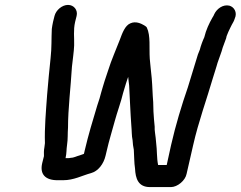

<svg xmlns="http://www.w3.org/2000/svg" viewBox="-20 -722 980 782"><path d="M214 12H237C281 12 314 -7 351 -17C380 -25 402 -54 410 -88L415 -109C424 -149 437 -190 448 -231C455 -258 475 -314 481 -342C485 -355 489 -369 493 -382L502 -409C503 -396 505 -385 506 -374C509 -321 511 -262 515 -209C517 -190 516 -169 520 -151C521 -135 522 -127 525 -112C527 -85 526 -61 530 -35C532 4 542 40 591 40H676C703 40 735 13 740 -14L767 -132C788 -225 822 -318 847 -404L857 -436C861 -447 863 -457 866 -466C873 -488 882 -508 887 -528C891 -541 897 -553 901 -566L903 -575C908 -587 912 -598 918 -609L924 -621C929 -630 933 -636 936 -646C948 -672 933 -694 914 -699C888 -705 863 -686 853 -665C851 -659 848 -655 845 -650C832 -627 819 -600 812 -570C806 -558 797 -533 794 -520C791 -513 789 -507 786 -500C772 -455 760 -414 745 -366C720 -294 695 -211 677 -132L659 -50H624C618 -78 620 -111 616 -140L614 -161C613 -174 609 -190 610 -206C608 -229 606 -244 605 -268L604 -306C601 -341 601 -368 598 -403L594 -442C592 -455 592 -469 590 -483C587 -528 594 -576 578 -610C577 -612 574 -615 567 -619C555 -626 533 -637 511 -627C489 -618 478 -587 468 -560C452 -518 434 -479 420 -434L406 -392C401 -377 397 -361 392 -345C389 -331 383 -313 376 -292C357 -229 340 -173 325 -109L322 -96L321 -95C313 -92 308 -90 304 -89C292 -86 280 -79 267 -79C264 -78 261 -78 258 -78H247C252 -101 250 -111 253 -131C257 -157 255 -177 257 -202C257 -279 268 -366 273 -450C276 -480 281 -510 282 -537C283 -570 278 -598 286 -633L292 -657C298 -681 281 -702 257 -702C233 -702 208 -681 202 -657L196 -633C194 -623 192 -613 191 -604C189 -564 191 -529 186 -485C181 -436 176 -387 172 -337C167 -267 161 -202 163 -139L161 -123C158 -107 159 -99 159 -86L152 -58C141 -12 165 12 214 12Z"/></svg>

Font: Electronic
Style: BlkIt
Weight: 900
Version: Version 1.011